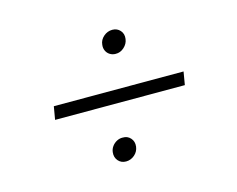

<svg xmlns="http://www.w3.org/2000/svg" viewBox="-68 -589 752 610"><g transform="rotate(-15 308.0 -284.0)"><path d="M528.3 -305.7 521 -262.7H94.2L101.6 -305.7ZM278.3 -76.7Q262.2 -76.7 252.4 -88.1Q242.7 -99.6 244.6 -115.7Q245.6 -126 251.7 -134.5Q257.8 -143.1 267.3 -148.2Q276.9 -153.3 287.1 -152.8Q302.7 -153.3 312.7 -142.1Q322.8 -130.9 320.8 -114.3Q318.8 -98.1 306.4 -87.4Q293.9 -76.7 278.3 -76.7ZM334.5 -415.5Q324.2 -415.5 315.9 -420.7Q307.6 -425.8 303.5 -434.8Q299.3 -443.8 300.8 -454.6Q302.2 -470.2 314.9 -481.2Q327.6 -492.2 343.8 -492.2Q359.4 -492.2 369.4 -481Q379.4 -469.7 377 -453.1Q375 -437.5 362.5 -426.3Q350.1 -415 334.5 -415.5Z"/></g></svg>

Font: Inter 24pt ExtraLight
Style: Italic
Weight: 250
Italic angle: -9.3988°
Version: Version 4.001;git-66647c0bb